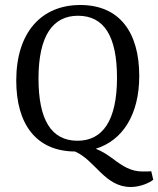

<svg xmlns="http://www.w3.org/2000/svg" viewBox="-20 -597 633 768"><path d="M503 151C542 151 578 134 593 122L585 88C576 89 564 89 551 89C503 89 470 67 433 39C411 23 389 8 363 -2C470 -35 537 -138 537 -293C537 -468 458 -577 301 -577C146 -577 45 -468 45 -275C45 -101 124 8 280 9C361 44 399 151 503 151ZM292 -534C397 -534 448 -451 448 -286C448 -114 390 -34 290 -34C185 -34 134 -118 134 -283C134 -455 192 -534 292 -534Z"/></svg>

Font: Yrsa
Style: Regular
Weight: 400
Designer: Anna Giedrys (Yrsa+Rasa design), David Brezina (Yrsa art-direction, Rasa art-direction, design)
Foundry: Rosetta Type Foundry
Version: Version 1.001;PS 1.1;hotconv 1.0.88;makeotf.lib2.5.647800